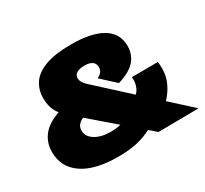

<svg xmlns="http://www.w3.org/2000/svg" viewBox="-145 -922 1220 1143"><g transform="rotate(-30 465.0 -350.0)"><path d="M367 10Q208 10 123 -48.5Q38 -107 38 -211Q38 -275 75 -322.5Q112 -370 191 -397Q169 -425 161 -454Q153 -483 153 -514Q153 -573 183 -617Q213 -661 280 -685.5Q347 -710 456 -710Q596 -710 670 -665.5Q744 -621 744 -535Q744 -477 709 -435.5Q674 -394 589 -368L493 -456Q533 -474 533 -510Q533 -535 515 -548Q497 -561 464 -561Q390 -561 390 -515Q390 -497 402.5 -480Q415 -463 451 -432L641 -258Q655 -272 662 -287Q669 -302 672 -320Q674 -330 674 -340Q674 -350 673 -360L852 -361Q853 -350 854 -340Q855 -330 855 -314Q855 -263 834 -218Q813 -173 777 -135L924 -1L647 2L599 -40Q555 -16 499.5 -3Q444 10 367 10ZM254 -233Q254 -193 295 -167Q336 -141 402 -141Q444 -141 472 -149L301 -296Q278 -286 266 -271Q254 -256 254 -233Z"/></g></svg>

Font: Georama Extended ExtraBold
Style: Regular
Weight: 800
Width: 7
Designer: Jean-Baptiste Levee
Foundry: Production Type
Version: Version 1.000